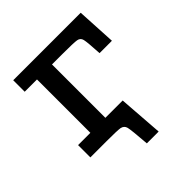

<svg xmlns="http://www.w3.org/2000/svg" viewBox="-169 -586 831 831"><g transform="rotate(-45 246.5 -171.0)"><path d="M41 0V-75.2H116.2V-401.9H41V-472.2H454.1L463.9 -291H388.2Q384.3 -362.8 380.1 -379.4Q376 -396 358.9 -398.9Q341.8 -401.9 270 -401.9H208V-75.2H314L329.1 129.9H256.8Q250 41 245.6 23.9Q241.2 6.8 223.1 2.9Q207 0 141.1 0Z"/></g></svg>

Font: CMU Concrete
Style: Bold
Weight: 700
Version: Version 0.7.0